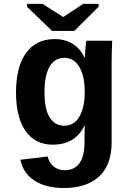

<svg xmlns="http://www.w3.org/2000/svg" viewBox="-20 -733 640 965"><path d="M300.8 211.9Q210 211.9 152.8 174.3Q95.7 136.7 82.5 69.8L219.7 53.7Q227.1 85.4 250 104Q272.9 122.6 304.7 122.6Q354 122.6 379.4 87.2Q404.8 51.8 404.8 -18.1V-46.9L405.8 -103H404.8Q359.4 -5.9 244.6 -5.9Q157.2 -5.9 108.9 -74Q60.5 -142.1 60.5 -268.6Q60.5 -396.5 110.8 -466.6Q161.1 -536.6 254.9 -536.6Q306.2 -536.6 344.7 -512.9Q383.3 -489.3 404.8 -443.4H407.2Q407.2 -460.4 409.4 -489.7Q411.6 -519 414.1 -528.3H543.9Q541 -475.6 541 -406.2V-16.1Q541 94.7 478.8 153.3Q416.5 211.9 300.8 211.9ZM405.8 -271.5Q405.8 -351.6 378.4 -397Q351.1 -442.4 303.7 -442.4Q254.9 -442.4 229.2 -398.2Q203.6 -354 203.6 -268.6Q203.6 -183.6 230 -142.3Q256.3 -101.1 302.7 -101.1Q352.5 -101.1 379.2 -147Q405.8 -192.9 405.8 -271.5ZM353.5 -577.6H241.7L115.7 -699.2V-713.4H193.8L296.9 -647.9H298.8L397.9 -713.4H475.6V-699.2Z"/></svg>

Font: Liberation Mono
Style: Bold
Weight: 700
Monospace: yes
Designer: Steve Matteson
Foundry: Ascender Corporation
Version: Version 2.1.5